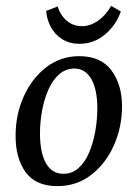

<svg xmlns="http://www.w3.org/2000/svg" viewBox="-20 -620 466 653"><path d="M175 13Q102 13 67.5 -34Q33 -81 33 -158Q33 -230 60.5 -291.5Q88 -353 137 -391Q186 -429 250 -429Q323 -429 359 -380.5Q395 -332 395 -259Q395 -188 367.5 -126Q340 -64 290.5 -25.5Q241 13 175 13ZM193 -29Q224 -28 246.5 -48Q269 -68 283 -101Q297 -134 304 -173.5Q311 -213 311 -251Q311 -315 291 -350.5Q271 -386 234 -387Q204 -387 181.5 -367.5Q159 -348 144.5 -315Q130 -282 123 -243Q116 -204 116 -167Q116 -101 136 -65.5Q156 -30 193 -29ZM250 -471Q217 -471 192 -486.5Q167 -502 153 -528Q139 -554 137 -583L176 -598Q186 -567 207.5 -549Q229 -531 259 -531Q287 -531 313.5 -549.5Q340 -568 358 -600L391 -581Q375 -535 337.5 -503Q300 -471 250 -471Z"/></svg>

Font: Yrsa
Style: Italic
Weight: 400
Italic angle: -7.10001°
Designer: Anna Giedrys (Yrsa+Rasa design), David Brezina (Yrsa art-direction, Rasa art-direction, design)
Foundry: Rosetta Type Foundry
Version: Version 2.004